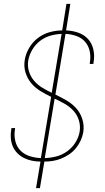

<svg xmlns="http://www.w3.org/2000/svg" viewBox="-20 -863 540 991"><path d="M166 108 189 -29Q167 -29 145 -33.5Q123 -38 104 -47.5Q85 -57 70 -72Q55 -87 46.5 -106.5Q38 -126 36 -148.5Q34 -171 38 -193L39 -202H58L57 -194Q52 -164 59 -135Q66 -106 85.5 -86Q105 -66 133.5 -57Q162 -48 191 -47L244 -363Q215 -377 188 -393.5Q161 -410 141 -434Q121 -458 111.5 -489.5Q102 -521 108 -555Q113 -586 131 -616.5Q149 -647 176.5 -667.5Q204 -688 236.5 -697Q269 -706 301 -706L323 -843H343L321 -706Q353 -705 383.5 -694.5Q414 -684 434.5 -661.5Q455 -639 462 -607Q469 -575 463 -542L462 -533H443L444 -541Q449 -571 443 -599Q437 -627 419 -647.5Q401 -668 373.5 -677.5Q346 -687 318 -688L266 -375Q295 -361 323.5 -344.5Q352 -328 373.5 -304Q395 -280 405 -248Q415 -216 410 -181Q406 -159 396.5 -138Q387 -117 372 -98.5Q357 -80 337 -66.5Q317 -53 296 -44.5Q275 -36 253 -32.5Q231 -29 209 -29L186 108ZM247 -384 298 -688Q269 -687 240.5 -679Q212 -671 187.5 -652.5Q163 -634 147 -607Q131 -580 126 -552Q121 -522 129.5 -494.5Q138 -467 156 -446Q174 -425 198 -410.5Q222 -396 247 -384ZM211 -47Q241 -48 270.5 -55.5Q300 -63 326 -81.5Q352 -100 369 -127Q386 -154 391 -183Q396 -214 387 -242.5Q378 -271 358.5 -292Q339 -313 313.5 -327.5Q288 -342 262 -354Z"/></svg>

Font: Iosevka Thin Oblique
Style: Regular
Weight: 100
Italic angle: -9°
Monospace: yes
Designer: Belleve Invis
Foundry: Belleve Invis
Version: Version 32.5.0; ttfautohint (v1.8.4)